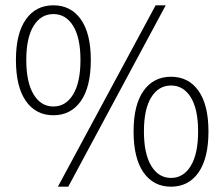

<svg xmlns="http://www.w3.org/2000/svg" viewBox="-20 -691 845 723"><path d="M181 -257Q115 -257 77.5 -310.5Q40 -364 40 -465Q40 -565 77.5 -618Q115 -671 181 -671Q247 -671 284.5 -618Q322 -565 322 -465Q322 -364 284.5 -310.5Q247 -257 181 -257ZM181 -290Q228 -290 255.5 -335.5Q283 -381 283 -465Q283 -549 255.5 -593.5Q228 -638 181 -638Q134 -638 106.5 -593.5Q79 -549 79 -465Q79 -381 106.5 -335.5Q134 -290 181 -290ZM198 12 566 -671H604L237 12ZM624 12Q558 12 520.5 -41.5Q483 -95 483 -196Q483 -296 520.5 -349Q558 -402 624 -402Q690 -402 727.5 -349Q765 -296 765 -196Q765 -95 727.5 -41.5Q690 12 624 12ZM624 -21Q671 -21 698.5 -66.5Q726 -112 726 -196Q726 -280 698.5 -324.5Q671 -369 624 -369Q577 -369 549.5 -324.5Q522 -280 522 -196Q522 -112 549.5 -66.5Q577 -21 624 -21Z"/></svg>

Font: Giro Light
Style: Regular
Weight: 300
Designer: Paul D. Hunt
Foundry: Adobe Systems Incorporated
Version: Version 1.000;PS 1.0;hotconv 1.0.88;makeotf.lib2.5.647800